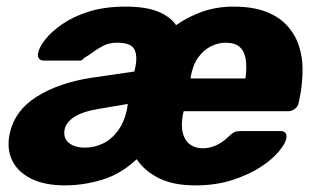

<svg xmlns="http://www.w3.org/2000/svg" viewBox="-20 -550 955 580"><path d="M177 10Q114 10 73.5 -10.5Q33 -31 16.5 -66Q0 -101 9 -145Q24 -216 91 -258Q158 -300 256 -315L386 -334L389 -348Q396 -384 385 -402.5Q374 -421 334 -421Q310 -421 292.5 -412Q275 -403 261 -392.5Q247 -382 234 -375Q231 -371 228.5 -369Q226 -367 222 -367H112Q102 -367 97.5 -373.5Q93 -380 95 -389Q98 -407 116.5 -430.5Q135 -454 168 -477Q201 -500 248.5 -515Q296 -530 359 -530Q422 -530 458.5 -514.5Q495 -499 512 -474Q547 -499 590.5 -514.5Q634 -530 685 -530Q743 -530 782.5 -515Q822 -500 846.5 -473.5Q871 -447 882.5 -413Q894 -379 894 -340.5Q894 -302 887 -263L882 -239Q880 -228 870.5 -221Q861 -214 851 -214H535L533 -207Q526 -170 532.5 -147Q539 -124 555 -113Q571 -102 593 -102Q613 -102 633 -111Q653 -120 671 -138Q682 -148 688 -151Q694 -154 706 -154H828Q838 -154 842.5 -148Q847 -142 845 -132Q842 -116 822 -92Q802 -68 766.5 -45Q731 -22 681.5 -6Q632 10 570 10Q504 10 460.5 -11.5Q417 -33 393 -69Q345 -24 288.5 -7Q232 10 177 10ZM236 -104Q265 -104 291 -116.5Q317 -129 336.5 -155.5Q356 -182 364 -222L366 -236L278 -221Q229 -213 204 -196.5Q179 -180 175 -158Q172 -141 179 -129Q186 -117 201 -110.5Q216 -104 236 -104ZM556 -313H721L722 -317Q726 -349 722 -372.5Q718 -396 703.5 -408.5Q689 -421 661 -421Q639 -421 617 -410Q595 -399 578.5 -376Q562 -353 556 -317Z"/></svg>

Font: Rubik Light
Style: Bold Italic
Weight: 700
Italic angle: -12°
Version: Version 2.104